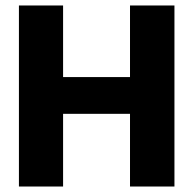

<svg xmlns="http://www.w3.org/2000/svg" viewBox="-20 -680 704 700"><path d="M454 0V-660H616V0ZM49 0V-660H210V0ZM163 -265V-399H533V-265Z"/></svg>

Font: Bricolage Grotesque 72pt ExtraBold
Style: Regular
Weight: 800
Designer: Mathieu Triay
Foundry: Atelier Triay
Version: Version 1.001;gftools[0.9.33.dev8+g029e19f]